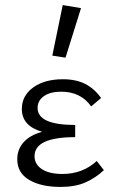

<svg xmlns="http://www.w3.org/2000/svg" viewBox="-20 -731 454 756"><path d="M389 -61Q356 -30 316 -12.5Q276 5 218 5Q142 5 95 -22.5Q48 -50 48 -104Q48 -143 73 -171Q98 -199 146 -212Q66 -235 66 -302Q66 -354 110.5 -386.5Q155 -419 228 -419Q279 -419 315.5 -400.5Q352 -382 378 -345L339 -312Q298 -370 221 -370Q178 -370 153 -352.5Q128 -335 128 -306Q128 -239 276 -239V-191Q116 -191 116 -116Q116 -84 145 -65Q174 -46 226 -46Q305 -46 361 -97ZM186 -512 227 -711 299 -699 238 -504Z"/></svg>

Font: Ysabeau
Style: Regular
Weight: 400
Designer: Christian Thalmann (Catharsis Fonts)
Version: Version 0.003